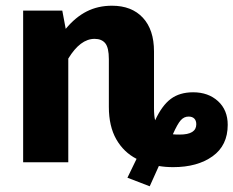

<svg xmlns="http://www.w3.org/2000/svg" viewBox="-20 -568 817 672"><path d="M777 -131Q777 -59 724 -21Q671 17 586 17Q559 17 536 13L504 84L426 54L458 -12Q413 -35 387 -80.5Q361 -126 361 -194V-361Q361 -401 348.5 -416.5Q336 -432 311 -432Q261 -432 219 -363V0H61V-531H198L210 -467Q244 -508 283.5 -528Q323 -548 372 -548Q441 -548 480 -506Q519 -464 519 -388V-190Q519 -162 523 -147Q547 -199 578 -222Q609 -245 656 -245Q709 -245 743 -214Q777 -183 777 -131ZM667 -133Q667 -146 660 -153Q653 -160 640 -160Q624 -160 612.5 -147Q601 -134 585 -98Q592 -97 609 -97Q667 -97 667 -133Z"/></svg>

Font: Fira Sans BGR
Style: Bold
Weight: 700
Designer: bBox Type GmbH & Carrois Corporate GbR & Edenspiekermann AG
Foundry: bBox Type GmbH & Carrois Corporate GbR & Edenspiekermann AG
Version: Version 4.301